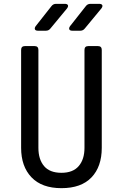

<svg xmlns="http://www.w3.org/2000/svg" viewBox="-20 -970 640 1000"><path d="M300 10Q198 10 144 -46.5Q90 -103 90 -200V-710Q90 -730 110 -730H160Q180 -730 180 -710V-200Q180 -140 209.5 -105Q239 -70 300 -70Q360 -70 390 -105Q420 -140 420 -200V-710Q420 -730 440 -730H490Q510 -730 510 -710V-200Q510 -102 456.5 -46Q403 10 300 10ZM357 -810Q344 -810 341 -817Q338 -824 345 -834L427 -938Q436 -950 451 -950H496Q509 -950 512.5 -943.5Q516 -937 508 -926L422 -822Q413 -810 398 -810ZM178 -810Q165 -810 162 -817Q159 -824 166 -834L248 -938Q257 -950 272 -950H317Q330 -950 333.5 -943.5Q337 -937 329 -926L243 -822Q234 -810 219 -810Z"/></svg>

Font: Pitagon Sans Mono
Style: Regular
Weight: 400
Monospace: yes
Designer: Travis Tran
Foundry: Pitagon
Version: Version 1.001;gftools[0.9.26]